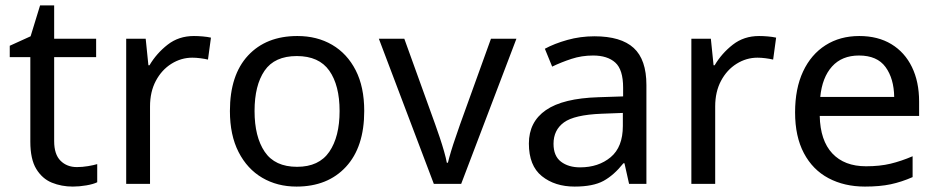

<svg xmlns="http://www.w3.org/2000/svg" viewBox="-20 -679 3465 709"><path d="M264 -62Q284 -62 305 -65.5Q326 -69 339 -73V-6Q325 1 299 5.5Q273 10 249 10Q207 10 171.5 -4.5Q136 -19 114 -55Q92 -91 92 -156V-468H16V-510L93 -545L128 -659H180V-536H335V-468H180V-158Q180 -109 203.5 -85.5Q227 -62 264 -62Z M696 -546Q711 -546 728.5 -544.5Q746 -543 759 -540L748 -459Q735 -462 719.5 -464Q704 -466 690 -466Q649 -466 613 -443.5Q577 -421 555.5 -380.5Q534 -340 534 -286V0H446V-536H518L528 -438H532Q558 -482 599 -514Q640 -546 696 -546Z M1325 -269Q1325 -136 1257.5 -63Q1190 10 1075 10Q1004 10 948.5 -22.5Q893 -55 861 -117.5Q829 -180 829 -269Q829 -402 896 -474Q963 -546 1078 -546Q1151 -546 1206.5 -513.5Q1262 -481 1293.5 -419.5Q1325 -358 1325 -269ZM920 -269Q920 -174 957.5 -118.5Q995 -63 1077 -63Q1158 -63 1196 -118.5Q1234 -174 1234 -269Q1234 -364 1196 -418Q1158 -472 1076 -472Q994 -472 957 -418Q920 -364 920 -269Z M1582 0 1379 -536H1473L1587 -220Q1595 -198 1604 -171Q1613 -144 1620 -119.5Q1627 -95 1630 -78H1634Q1638 -95 1645.5 -120Q1653 -145 1662.5 -172Q1672 -199 1679 -220L1793 -536H1887L1683 0Z M2175 -545Q2273 -545 2320 -502Q2367 -459 2367 -365V0H2303L2286 -76H2282Q2247 -32 2208.5 -11Q2170 10 2102 10Q2029 10 1981 -28.5Q1933 -67 1933 -149Q1933 -229 1996 -272.5Q2059 -316 2190 -320L2281 -323V-355Q2281 -422 2252 -448Q2223 -474 2170 -474Q2128 -474 2090 -461.5Q2052 -449 2019 -433L1992 -499Q2027 -518 2075 -531.5Q2123 -545 2175 -545ZM2201 -259Q2101 -255 2062.5 -227Q2024 -199 2024 -148Q2024 -103 2051.5 -82Q2079 -61 2122 -61Q2190 -61 2235 -98.5Q2280 -136 2280 -214V-262Z M2783 -546Q2798 -546 2815.5 -544.5Q2833 -543 2846 -540L2835 -459Q2822 -462 2806.5 -464Q2791 -466 2777 -466Q2736 -466 2700 -443.5Q2664 -421 2642.5 -380.5Q2621 -340 2621 -286V0H2533V-536H2605L2615 -438H2619Q2645 -482 2686 -514Q2727 -546 2783 -546Z M3153 -546Q3222 -546 3271.5 -516Q3321 -486 3347.5 -431.5Q3374 -377 3374 -304V-251H3007Q3009 -160 3053.5 -112.5Q3098 -65 3178 -65Q3229 -65 3268.5 -74.5Q3308 -84 3350 -102V-25Q3309 -7 3269 1.5Q3229 10 3174 10Q3098 10 3039.5 -21Q2981 -52 2948.5 -113.5Q2916 -175 2916 -264Q2916 -352 2945.5 -415Q2975 -478 3028.5 -512Q3082 -546 3153 -546ZM3152 -474Q3089 -474 3052.5 -433.5Q3016 -393 3009 -321H3282Q3281 -389 3250 -431.5Q3219 -474 3152 -474Z"/></svg>

Font: Noto Sans Saurashtra
Style: Regular
Weight: 400
Designer: Monotype Design Team
Foundry: Monotype Imaging Inc.
Version: Version 2.001; ttfautohint (v1.8.4.7-5d5b)